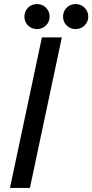

<svg xmlns="http://www.w3.org/2000/svg" viewBox="-20 -924 454 944"><path d="M352 -781Q325 -781 307.5 -799Q290 -817 290 -842Q290 -868 307.5 -886Q325 -904 352 -904Q378 -904 396 -886Q414 -868 414 -842Q414 -817 396 -799Q378 -781 352 -781ZM162 -781Q135 -781 117.5 -799Q100 -817 100 -842Q100 -868 117.5 -886Q135 -904 162 -904Q188 -904 206 -886Q224 -868 224 -842Q224 -817 206 -799Q188 -781 162 -781ZM29 0 186 -740H284L127 0Z"/></svg>

Font: Be Vietnam Pro
Style: Italic
Weight: 400
Italic angle: -12°
Designer: Lam Bao, Tony Le, Vietanh Nguyen
Foundry: Yellow Type Foundry
Version: Version 1.002; ttfautohint (v1.8.3)